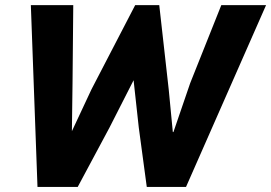

<svg xmlns="http://www.w3.org/2000/svg" viewBox="-20 -740 1073 760"><path d="M102.1 -719.7H270L267.1 -411.1L264.6 -220.7L342.3 -386.7L515.1 -719.7H610.4L647.9 -385.3L664.1 -217.3H666.5L732.9 -411.1L856 -719.7H1033.2L716.3 0H561L529.3 -235.4L508.8 -422.4L413.6 -235.4L287.6 0H128.4Z"/></svg>

Font: Reddit Sans Fudge ExBold Italic
Style: Regular
Weight: 800
Italic angle: -11.25°
Designer: Stephen Hutchings
Version: Version 1.013